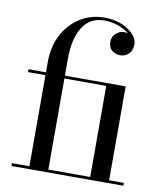

<svg xmlns="http://www.w3.org/2000/svg" viewBox="-85 -830 771 899"><g transform="rotate(10 301.0 -380.0)"><path d="M30.5 -13.5H113.5V-446.5H30.5V-460H113.5V-511.5Q113.5 -577.5 140.5 -633.8Q167.5 -690 220.2 -725Q273 -760 340.5 -760Q406 -760 452.2 -729Q498.5 -698 498.5 -661Q498.5 -631.5 482 -615.2Q465.5 -599 441 -599Q419 -599 402.2 -612.5Q385.5 -626 385.5 -653.5Q385.5 -678 403 -693.5Q420.5 -709 441 -709Q451 -709 460 -706Q439.5 -724 408 -735.2Q376.5 -746.5 340.5 -746.5Q274 -746.5 238.8 -691.8Q203.5 -637 203.5 -540V-460H492.5V-13.5H562.5V0H30.5ZM402.5 -446.5H203.5V-13.5H402.5Z"/></g></svg>

Font: Bodoni* 16pt
Style: Regular
Weight: 400
Version: Version 2.3